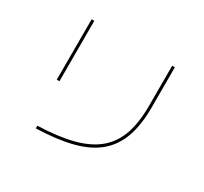

<svg xmlns="http://www.w3.org/2000/svg" viewBox="-158 -984 1316 1239"><g transform="rotate(30 500.0 -365.0)"><path d="M235 10Q388 5 495 -23Q602 -51 668 -106.5Q734 -162 764.5 -249Q795 -336 795 -460V-760H815V-460Q815 -332 783 -241Q751 -150 682.5 -91.5Q614 -33 503.5 -4Q393 25 235 30ZM195 -310V-760H215V-310Z"/></g></svg>

Font: M PLUS 1 Thin
Style: Regular
Weight: 100
Designer: Coji Morishita
Foundry: UNDERFOREST DESIGN
Version: Version 1.001